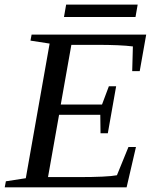

<svg xmlns="http://www.w3.org/2000/svg" viewBox="-32 -803 663 823"><path d="M180.7 -616.2 98.6 -628.9 103.5 -654.8H594.7L566.9 -498H534.7L537.6 -604Q484.4 -610.8 380.9 -610.8H273.9L228.5 -355H405.3L434.6 -433.1H465.8L430.2 -231.9H398.9L397.9 -311H221.2L173.8 -43.9H302.7Q427.7 -43.9 469.2 -51.8L518.6 -172.9H550.8L510.7 0H-11.7L-6.8 -25.9L78.6 -39.1ZM242.2 -730 251.5 -783.2H558.1L548.8 -730Z"/></svg>

Font: Tinos
Style: Italic
Weight: 400
Italic angle: -16.333°
Designer: Steve Matteson
Foundry: Monotype Imaging Inc.
Version: Version 1.32